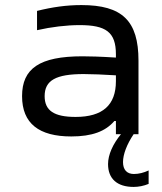

<svg xmlns="http://www.w3.org/2000/svg" viewBox="-20 -529 640 757"><path d="M301 -509C242 -509 186 -501 126 -486V-410C183 -423 243 -430 294 -430C397 -430 437 -403 437 -315V-302C375 -306 330 -307 305 -307C136 -307 67 -259 67 -150C67 -42 134 9 261 9C343 9 396 -11 431 -52H437V0H457C425 39 406 81 406 118C406 176 442 208 507 208C526 208 547 204 566 196V143C547 152 527 157 508 157C480 157 465 140 465 110C465 80 480 40 507 0H526V-290C526 -447 462 -509 301 -509ZM156 -150C156 -212 200 -237 310 -237C339 -237 391 -235 437 -232V-209C437 -115 385 -68 278 -68C193 -68 156 -93 156 -150Z"/></svg>

Font: LT Wave Mono
Style: Regular
Weight: 400
Designer: Daniel Lyons
Version: Version 2.5 (Glyphs App)